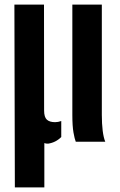

<svg xmlns="http://www.w3.org/2000/svg" viewBox="-20 -620 524 840"><path d="M45 200 43 -600H172.5L173 -136.5Q173 -107.5 185 -96.5Q197 -85.5 221 -85.5Q234 -85.5 248 -90.5V-20.5Q224 3.5 190.5 8.5Q185.5 8.5 181.5 8Q177.5 7.5 174 6V200ZM311.5 0Q306.5 -12 301.5 -40.2Q296.5 -68.5 296.5 -117V-600H425.5V-117Q425.5 -79 429.2 -48.5Q433 -18 440.5 0Z"/></svg>

Font: Big Shoulders Stencil Display ExtraBold
Style: Regular
Weight: 800
Designer: Patric King
Foundry: XO Type Co
Version: Version 1.000